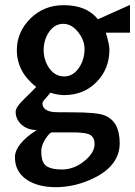

<svg xmlns="http://www.w3.org/2000/svg" viewBox="-20 -525 551 784"><path d="M426.8 -323.2Q426.8 -243.2 374 -189.9Q321.3 -136.7 242.2 -136.7Q215.8 -136.7 185.5 -146.5Q181.6 -140.6 165 -122.1Q153.3 -109.4 153.3 -103.5Q153.3 -72.3 199.2 -67.4Q206.1 -66.4 271.5 -66.4Q377.9 -66.4 407.2 -53.7Q468.8 -29.3 468.8 59.6Q468.8 148.4 367.2 200.2Q289.1 239.3 208 239.3Q132.8 239.3 86.9 207Q41 174.8 41 117.2Q41 63.5 129.9 5.9Q90.8 5.9 66.4 -17.6Q43.9 -39.1 43.9 -68.4Q43.9 -87.9 79.1 -121.1Q124 -165 127.9 -169.9Q48.8 -231.4 48.8 -320.3Q48.8 -394.5 104 -449.2Q159.2 -503.9 240.2 -503.9Q334 -503.9 379.9 -446.3L510.7 -504.9V-391.6H412.1Q426.8 -342.8 426.8 -323.2ZM158.2 -320.3Q158.2 -282.2 178.7 -250Q203.1 -212.9 242.2 -212.9Q277.3 -212.9 301.3 -246.6Q325.2 -280.3 325.2 -325.2Q325.2 -359.4 300.8 -391.6Q273.4 -427.7 238.3 -427.7Q201.2 -427.7 177.7 -390.6Q158.2 -359.4 158.2 -320.3ZM190.4 15.6Q180.7 18.6 164.6 43.9Q148.4 69.3 148.4 92.8Q148.4 130.9 163.1 147.5Q181.6 167 233.4 167Q282.2 167 324.2 132.8Q366.2 98.6 366.2 63.5Q366.2 33.2 343.8 23.4Q328.1 16.6 284.2 15.6Z"/></svg>

Font: Puritan
Style: Bold
Weight: 700
Version: 2.1